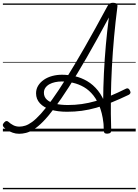

<svg xmlns="http://www.w3.org/2000/svg" viewBox="-21 -955 1006 1395"><path d="M118 17Q93 17 71 9Q49 1 33 -9.5Q17 -20 7 -30Q0 -37 -0.5 -45.5Q-1 -54 9 -65Q18 -75 26 -75.5Q34 -76 40 -70Q55 -56 75 -45.5Q95 -35 120 -35Q140 -35 162.5 -42Q185 -49 212.5 -69Q240 -89 275.5 -128Q311 -167 356.5 -230Q402 -293 460.5 -386.5Q519 -480 593 -609Q667 -738 759 -909Q765 -922 775 -928.5Q785 -935 800 -935Q817 -935 825.5 -928Q834 -921 832 -906Q818 -798 808 -688Q798 -578 792 -467Q786 -356 784.5 -242Q783 -128 787 -10Q788 2 782 8.5Q776 15 761 16Q747 17 740.5 12.5Q734 8 733 -6Q728 -113 728.5 -217Q729 -321 734 -423Q739 -525 748 -626.5Q757 -728 770 -828Q681 -662 609 -537Q537 -412 479 -322Q421 -232 375 -170.5Q329 -109 292 -71.5Q255 -34 224.5 -15Q194 4 168 10.5Q142 17 118 17ZM734 -21Q729 -104 709 -163Q689 -222 658 -261Q627 -300 589 -322Q551 -344 509 -353.5Q467 -363 426 -363Q402 -363 379 -358Q356 -353 338 -343Q320 -333 309 -317.5Q298 -302 298 -281Q298 -251 319.5 -231Q341 -211 380.5 -201.5Q420 -192 473 -192Q524 -192 573.5 -199Q623 -206 673.5 -220.5Q724 -235 778.5 -257.5Q833 -280 895 -311Q903 -315 910 -312Q917 -309 922 -299Q929 -287 926.5 -279Q924 -271 914 -266Q847 -234 789 -210.5Q731 -187 678 -172Q625 -157 573.5 -150Q522 -143 466 -143Q398 -143 347.5 -158.5Q297 -174 269 -204.5Q241 -235 241 -277Q241 -308 256.5 -333Q272 -358 298.5 -376Q325 -394 359 -403Q393 -412 429 -412Q475 -412 522 -401.5Q569 -391 612.5 -365.5Q656 -340 691 -296.5Q726 -253 747.5 -188Q769 -123 772 -32ZM0 410H965V420H0ZM0 -20H965V0H0ZM0 -505H965V-500H0ZM0 -930H965V-920H0Z"/></svg>

Font: Playwrite DE LA Guides
Style: Regular
Weight: 400
Designer: Veronika Burian, José Scaglione
Foundry: TypeTogether
Version: Version 1.003